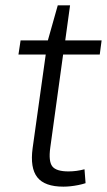

<svg xmlns="http://www.w3.org/2000/svg" viewBox="-20 -691 400 718"><path d="M217 7Q147 7 119.5 -28Q92 -63 102 -137L151 -487H49L57 -540H159L196 -671H242L224 -540H360L353 -487H216L168 -139Q161 -88 175.5 -69Q190 -50 236 -50Q251 -50 266 -52Q281 -54 296 -58L300 -6Q288 -2 273 1Q258 4 244 5.5Q230 7 217 7Z"/></svg>

Font: Pathway Extreme 8pt Thin 12pt ExtraLight
Style: Italic
Weight: 250
Italic angle: -8°
Version: Version 1.001;gftools[0.9.26]